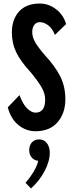

<svg xmlns="http://www.w3.org/2000/svg" viewBox="-20 -731 416 1084"><path d="M205 -606Q185 -606 173.5 -590.5Q162 -575 162 -550Q162 -524 176.5 -496.5Q191 -469 232 -421Q293 -355 321 -298Q349 -241 349 -171Q349 -92 305 -41Q261 10 180 10Q127 10 84 -25Q41 -60 24 -125L90 -194Q110 -140 134.5 -117.5Q159 -95 180 -95Q235 -95 235 -169Q235 -201 217 -234Q199 -267 154 -322Q98 -382 72.5 -434Q47 -486 47 -547Q47 -621 87.5 -666Q128 -711 205 -711Q255 -711 297 -678.5Q339 -646 353 -595L290 -534Q275 -572 251 -589Q227 -606 205 -606ZM201 56Q228 56 244.5 77Q261 98 261 131Q261 180 231.5 235.5Q202 291 155 333L124 301Q183 232 196 177Q174 175 159.5 158.5Q145 142 145 117Q145 89 160.5 72.5Q176 56 201 56Z"/></svg>

Font: Gully ECD Medium
Style: Regular
Weight: 500
Width: 2
Designer: jaikishan Patel
Foundry: MagicType
Version: Version 1.000;Glyphs 3.2 (3242)